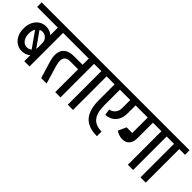

<svg xmlns="http://www.w3.org/2000/svg" viewBox="67 -1445 2273 2273"><g transform="rotate(45 1203.0 -309.0)"><path d="M496 -562H400V0H312V-101Q268 -62 205 -62Q156 -62 116.5 -88Q77 -114 54.5 -159.5Q32 -205 32 -261V-276Q32 -332 54.5 -377.5Q77 -423 116.5 -449Q156 -475 205 -475Q268 -475 312 -436V-562H-35V-638H496ZM177 -390 308 -204Q312 -217 312 -234V-302Q312 -344 284.5 -372Q257 -400 216 -400Q194 -400 177 -390ZM118 -262Q118 -209 146 -173Q174 -137 216 -137Q250 -137 277 -158L139 -354Q118 -320 118 -275Z M1014 -562H918V0H830V-383H697Q606 -383 606 -301Q606 -271 618 -229L686 0H595L530 -214Q515 -265 515 -308Q515 -380 558.5 -419Q602 -458 683 -458H830V-562H426V-638H1014Z M944 -638H1224V-562H1128V0H1040V-562H944Z M1698 -638V-562H1614V-428Q1614 -342 1568.5 -288.5Q1523 -235 1439 -228L1427 -306Q1473 -315 1498.5 -347.5Q1524 -380 1524 -428V-562H1351V-301Q1351 -176 1399 -117Q1447 -58 1548 -58V20Q1401 20 1331.5 -58Q1262 -136 1262 -301V-562H1154V-638Z M2230 -562H2134V0H2046V-562H1904V-302Q1904 -238 1872.5 -202Q1841 -166 1784 -166Q1758 -166 1729 -175.5Q1700 -185 1677 -203L1722 -303H1817V-562H1628V-638H2230Z M2161 -638H2441V-562H2345V0H2257V-562H2161Z"/></g></svg>

Font: Akshar
Style: Regular
Weight: 400
Designer: Tall Chai
Foundry: Tall Chai
Version: Version 1.000